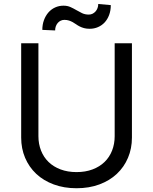

<svg xmlns="http://www.w3.org/2000/svg" viewBox="-20 -948 781 980"><path d="M653.4 -727.3V-245.7Q653.4 -190 633.3 -142.6Q613.3 -95.2 576.3 -60.5Q539.4 -25.9 487.2 -6.6Q435 12.8 370.7 12.8Q306.5 12.8 254.3 -6.6Q202.1 -25.9 165.1 -60.5Q128.2 -95.2 108.1 -142.6Q88.1 -190 88.1 -245.7V-727.3H176.1V-252.8Q176.1 -213.1 189.5 -179.3Q202.8 -145.6 227.8 -121.3Q252.8 -96.9 289.1 -83.3Q325.3 -69.6 370.7 -69.6Q416.2 -69.6 452.4 -83.3Q488.6 -96.9 513.7 -121.3Q538.7 -145.6 552 -179.3Q565.3 -213.1 565.3 -252.8V-727.3ZM196 -795.5Q196 -822.8 204.4 -845.3Q212.7 -867.9 227.1 -884.4Q241.5 -900.9 261.4 -910Q281.2 -919 304 -919Q324.2 -919 339.8 -911.9Q355.5 -904.8 369.9 -896.3Q384.2 -887.8 399.1 -880.7Q414.1 -873.6 433.2 -873.6Q443.5 -873.6 452.2 -877.8Q460.9 -882.1 467.5 -889.4Q474.1 -896.7 477.8 -906.6Q481.5 -916.5 481.5 -927.6L545.5 -921.9Q545.5 -894.2 537.1 -871.8Q528.8 -849.4 514.4 -833.8Q500 -818.2 480.3 -809.7Q460.6 -801.1 437.5 -801.1Q421.2 -801.1 408.9 -804.5Q396.7 -807.9 386.9 -812.9Q377.1 -817.8 368.6 -823.9Q360.1 -829.9 351.2 -834.9Q342.3 -839.8 332 -843.2Q321.7 -846.6 308.2 -846.6Q298.3 -846.6 289.6 -842.3Q280.9 -838.1 274.7 -830.8Q268.5 -823.5 264.9 -813.7Q261.4 -804 261.4 -792.6Z"/></svg>

Font: Fast_Sans-Dotted
Style: Regular
Weight: 400
Version: Version 3.018